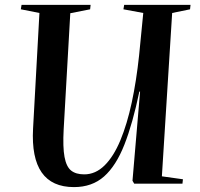

<svg xmlns="http://www.w3.org/2000/svg" viewBox="-20 -750 817 784"><path d="M641 -30 727 -18 725 0H528L521 -12L552 -376H549Q522 -246 488 -159.5Q454 -73 405 -29.5Q356 14 282 14Q102 14 115 -225L141 -697L65 -712L68 -730H350L348 -712L267 -696L240 -222Q236 -149 243.5 -109Q251 -69 270.5 -53.5Q290 -38 324 -38Q370 -38 407 -74.5Q444 -111 471.5 -177Q499 -243 518 -331.5Q537 -420 548 -524L565 -697L484 -712L487 -730H758L756 -712L683 -697Z"/></svg>

Font: Literata 72pt SemiBold
Style: Italic
Weight: 600
Italic angle: -2°
Designer: Latin by Veronika Burian and Jose Scaglione. Greek by Irene Vlachou. Cyrillic by Vera Evstafieva
Foundry: TypeTogether
Version: Version 3.002